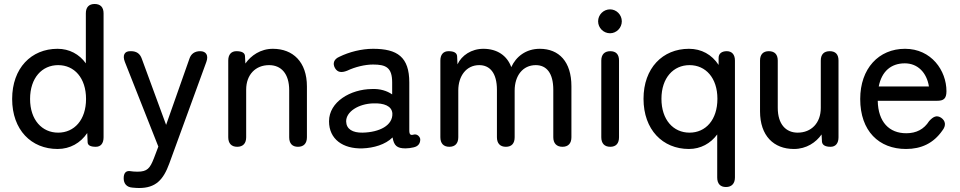

<svg xmlns="http://www.w3.org/2000/svg" viewBox="-20 -737 4820 964"><path d="M269 11C332 11 384 -19 418 -69L420 -22C421 -7 435 0 461 0C486 0 500 -17 500 -48V-670C500 -701 484 -717 455 -717C426 -717 411 -700 411 -670V-419C378 -465 328 -492 269 -492C137 -492 41 -395 41 -240C41 -85 137 11 269 11ZM131 -240C131 -346 191 -410 272 -410C353 -410 412 -346 412 -240C412 -135 353 -71 272 -71C191 -71 131 -135 131 -240Z M678 207C762 207 800 166 830 84L1016 -426C1028 -459 1015 -480 985 -480C958 -480 939 -467 931 -442L814 -110L692 -442C683 -468 665 -480 638 -480H633C605 -480 594 -459 607 -426L775 -1L753 57C733 108 720 125 670 125C657 125 644 124 632 122C612 120 601 132 601 158C601 185 616 203 645 205C656 206 667 207 678 207Z M1171 0C1200 0 1216 -17 1216 -48V-287C1216 -362 1263 -410 1331 -410C1391 -410 1432 -368 1432 -284V-48C1432 -17 1447 0 1476 0C1505 0 1521 -17 1521 -48V-303C1521 -426 1451 -492 1350 -492C1288 -492 1240 -458 1212 -418L1210 -456C1209 -472 1194 -480 1167 -480C1141 -480 1126 -463 1126 -433V-48C1126 -17 1142 0 1171 0Z M1800 8C1856 6 1915 -11 1951 -47C1958 -6 1973 8 2016 8C2029 8 2043 6 2056 3C2080 -2 2090 -17 2090 -37C2090 -48 2076 -67 2056 -61C2042 -57 2035 -61 2035 -82V-323C2035 -451 1975 -492 1853 -492C1795 -492 1733 -476 1684 -452C1656 -440 1649 -418 1662 -395C1675 -373 1695 -371 1723 -382C1763 -401 1812 -413 1853 -413C1918 -413 1949 -398 1949 -323V-263C1923 -281 1888 -292 1847 -290C1740 -289 1632 -226 1632 -128C1632 -38 1702 11 1800 8ZM1718 -127C1717 -176 1780 -216 1854 -218C1908 -220 1947 -205 1950 -168C1953 -107 1885 -73 1801 -71C1750 -70 1719 -89 1718 -127Z M2236 0C2265 0 2281 -17 2281 -48V-283C2281 -355 2321 -410 2386 -410C2440 -410 2475 -370 2475 -286V-48C2475 -17 2491 0 2520 0C2549 0 2564 -17 2564 -48V-282C2564 -357 2605 -410 2670 -410C2724 -410 2758 -370 2758 -286V-48C2758 -17 2775 0 2804 0C2833 0 2849 -17 2849 -48V-304C2849 -427 2787 -492 2690 -492C2621 -492 2571 -453 2547 -400C2526 -458 2476 -492 2407 -492C2347 -492 2298 -459 2277 -414L2275 -456C2273 -472 2259 -480 2232 -480C2206 -480 2191 -463 2191 -433V-48C2191 -17 2207 0 2236 0Z M3044 0C3073 0 3088 -17 3088 -48V-433C3088 -464 3073 -480 3044 -480C3015 -480 2999 -463 2999 -433V-48C2999 -17 3015 0 3044 0ZM2983 -630C2983 -597 3010 -570 3043 -570C3075 -570 3102 -597 3102 -630C3102 -663 3075 -690 3043 -690C3010 -690 2983 -663 2983 -630Z M3625 202C3654 202 3670 184 3670 154V-433C3670 -464 3654 -480 3629 -480C3605 -480 3588 -469 3588 -446V-411C3554 -463 3502 -492 3439 -492C3307 -492 3211 -395 3211 -241C3211 -86 3307 11 3439 11C3498 11 3548 -17 3581 -62V154C3581 185 3596 202 3625 202ZM3301 -241C3301 -346 3361 -410 3442 -410C3523 -410 3582 -346 3582 -241C3582 -135 3523 -71 3442 -71C3361 -71 3301 -135 3301 -241Z M3966 11C4029 11 4077 -22 4105 -62L4107 -25C4109 -9 4123 0 4150 0C4176 0 4190 -18 4190 -48V-433C4190 -464 4175 -480 4146 -480C4117 -480 4101 -464 4101 -433V-195C4101 -119 4053 -71 3985 -71C3926 -71 3885 -113 3885 -196V-433C3885 -464 3869 -480 3840 -480C3811 -480 3796 -463 3796 -433V-178C3796 -55 3865 11 3966 11Z M4529 11C4606 11 4667 -18 4711 -81C4732 -107 4727 -131 4705 -146C4683 -160 4666 -152 4645 -129C4619 -88 4581 -68 4530 -68C4445 -68 4389 -124 4387 -231H4685C4716 -231 4732 -240 4732 -279C4732 -383 4656 -492 4524 -492C4392 -492 4299 -393 4299 -240C4299 -79 4393 11 4529 11ZM4392 -303C4407 -379 4454 -419 4523 -419C4588 -419 4633 -372 4644 -303Z"/></svg>

Font: 寒蝉半圆体
Style: Regular
Weight: 400
Designer: Yoshimichi Ohira & Warren
Foundry: ChillType
Version: Version 1.800;Glyphs 3.1.1 (3135)